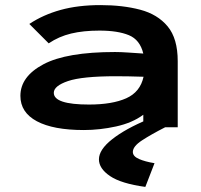

<svg xmlns="http://www.w3.org/2000/svg" viewBox="-20 -499 790 753"><path d="M309 11Q189 11 124.5 -23.5Q60 -58 60 -123Q60 -199 150.5 -247Q241 -295 431 -295Q453 -295 482 -293Q511 -291 542 -289Q529 -343 485.5 -361Q442 -379 370 -379Q307 -379 259 -367.5Q211 -356 171 -329L95 -405Q149 -441 217.5 -460Q286 -479 374 -479Q461 -479 529.5 -461Q598 -443 637.5 -395.5Q677 -348 677 -259V0H542V-49Q499 -17 435 -3Q371 11 309 11ZM191 -135Q191 -89 329 -89Q420 -89 475 -113.5Q530 -138 543 -198Q515 -199 486 -199.5Q457 -200 435 -200Q302 -200 246.5 -181Q191 -162 191 -135ZM586 141 550 234Q455 221 411.5 191.5Q368 162 368 126Q368 88 420 47Q472 6 561 -31L628 0Q573 28 537 51.5Q501 75 501 97Q501 114 525 124.5Q549 135 586 141Z"/></svg>

Font: Inconsolata ExtraExpanded ExtraBold
Style: Regular
Weight: 800
Width: 8
Monospace: yes
Designer: Raph Levien, Cyreal, Brenton Simpson
Foundry: Raph Levien, Cyreal, Google
Version: Version 3.001; ttfautohint (v1.8.2.53-6de2)